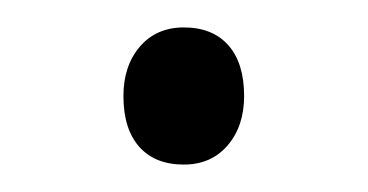

<svg xmlns="http://www.w3.org/2000/svg" viewBox="-20 -374 268 140"><path d="M70 -304Q70 -326 82 -340Q94 -354 114 -354Q135 -354 146.5 -341Q158 -328 158 -304Q158 -282 146 -268Q134 -254 114 -254Q93 -254 81.5 -267Q70 -280 70 -304Z"/></svg>

Font: Mach ExtraLight
Style: Regular
Weight: 250
Version: Version 1.002